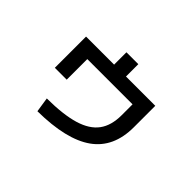

<svg xmlns="http://www.w3.org/2000/svg" viewBox="-117 -884 1172 1172"><g transform="rotate(45 469.0 -298.5)"><path d="M663.1 -326.2V-419.9H272.5V-242.2H169.9V-511.7H412.1V-618.2H514.6V-511.7H767.6V-326.2Q767.6 -151.9 648.4 -66.9Q529.3 18.1 282.2 20.5L267.6 -75.2Q410.2 -76.2 496.6 -102.3Q583 -128.4 623 -182.9Q663.1 -237.3 663.1 -326.2Z"/></g></svg>

Font: Pretendard SemiBold
Style: Regular
Weight: 600
Designer: Base glyphs from Inter by Rasmus Andersson; Hangeul glyphs from Noto Sans CJK(Source Han Sans) by Jang Soo-young and Kan
Foundry: Kil Hyung-jin
Version: Version 1.309